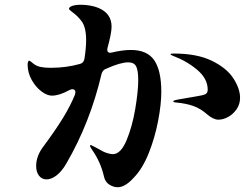

<svg xmlns="http://www.w3.org/2000/svg" viewBox="-20 -783 1040 807"><path d="M658 -397Q658 -345 644.5 -274.5Q631 -204 605 -139Q579 -74 543 -37Q506 4 475 4Q457 4 439.5 -7Q422 -18 417 -41Q403 -102 368 -152Q358 -167 358 -170Q358 -173 362 -173Q364 -173 370 -169.5Q376 -166 381 -164Q393 -157 414 -146Q424 -141 436 -138Q448 -135 455 -135Q488 -136 512 -193.5Q536 -251 548.5 -325.5Q561 -400 561 -446Q561 -488 552 -504.5Q543 -521 519 -521Q486 -521 426 -494Q412 -489 407 -473Q359 -268 259 -96Q240 -63 218 -46Q196 -29 176 -29Q156 -29 144 -44.5Q132 -60 132 -85Q132 -126 160 -164Q212 -234 244 -286Q276 -338 295 -385Q297 -393 297 -395Q297 -408 284 -408Q278 -408 271 -404Q229 -381 198 -381Q178 -381 154 -399Q130 -417 113 -447.5Q96 -478 96 -513Q96 -518 98 -523Q100 -528 102 -528Q105 -528 110.5 -523.5Q116 -519 121 -515Q134 -505 151 -501.5Q168 -498 193 -498Q258 -498 315 -514Q332 -518 335 -536Q342 -582 342 -614Q342 -670 322 -695Q306 -716 288 -729Q270 -742 270 -746Q270 -753 283 -758Q296 -763 321 -763Q339 -763 359 -759.5Q379 -756 393 -750Q449 -727 449 -671Q449 -644 432 -582Q431 -579 431 -573Q431 -566 436 -563Q441 -560 449 -562Q495 -573 530 -573Q599 -573 628.5 -529.5Q658 -486 658 -397ZM989 -372Q989 -345 974.5 -324Q960 -303 939 -291.5Q918 -280 898 -280Q877 -280 851 -302Q824 -326 794 -337Q764 -348 722 -352Q708 -353 708 -357Q708 -361 730 -365Q762 -371 794 -376Q833 -382 843 -387Q853 -392 853 -406Q853 -452 809.5 -489Q766 -526 708 -548Q697 -552 697 -555Q697 -558 710 -558Q808 -558 870.5 -527.5Q933 -497 961 -453.5Q989 -410 989 -372Z"/></svg>

Font: Shippori Mincho B1 ExtraBold
Style: Regular
Weight: 800
Designer: FONTDASU
Foundry: FONTDASU / Google Inc. / but / Adobe
Version: Version 3.110; ttfautohint (v1.8.3)